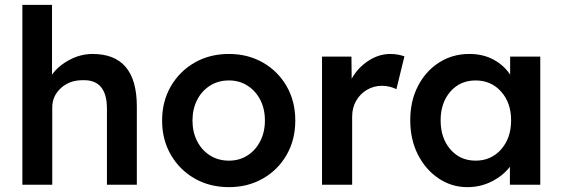

<svg xmlns="http://www.w3.org/2000/svg" viewBox="-20 -760 2314 790"><path d="M72 0V-740H194V-453Q221 -490 266.5 -514Q312 -538 361 -538Q543 -538 543 -322V0H420V-313Q420 -434 319 -430Q266 -430 230.5 -397.5Q195 -365 195 -318V0Z M922 10Q843 10 781 -25.5Q719 -61 683 -123Q647 -185 647 -264Q647 -343 683 -405Q719 -467 781 -502.5Q843 -538 922 -538Q1000 -538 1062 -502.5Q1124 -467 1159.5 -405Q1195 -343 1195 -264Q1195 -185 1159.5 -123Q1124 -61 1062 -25.5Q1000 10 922 10ZM922 -99Q965 -99 998.5 -120.5Q1032 -142 1051 -179.5Q1070 -217 1070 -264Q1070 -312 1051 -349Q1032 -386 998.5 -407.5Q965 -429 922 -429Q878 -429 844 -407.5Q810 -386 791 -348.5Q772 -311 772 -264Q772 -217 791 -179.5Q810 -142 844 -120.5Q878 -99 922 -99Z M1305 0V-527H1426L1427 -436Q1451 -480 1494.5 -509Q1538 -538 1586 -538Q1603 -538 1618.5 -535Q1634 -532 1644 -528L1611 -393Q1600 -399 1584 -403Q1568 -407 1552 -407Q1518 -407 1490 -390.5Q1462 -374 1445.5 -345.5Q1429 -317 1429 -281V0Z M1903 10Q1838 10 1784.5 -26Q1731 -62 1699.5 -124Q1668 -186 1668 -265Q1668 -345 1700 -406.5Q1732 -468 1787 -503Q1842 -538 1911 -538Q1968 -538 2011 -514.5Q2054 -491 2079 -453V-527H2203V0H2078V-74Q2051 -38 2004.5 -14Q1958 10 1903 10ZM1937 -99Q2001 -99 2042 -145.5Q2083 -192 2083 -265Q2083 -337 2042 -383Q2001 -429 1937 -429Q1873 -429 1833 -383Q1793 -337 1793 -265Q1793 -192 1833 -145.5Q1873 -99 1937 -99Z"/></svg>

Font: Lexend Deca Medium
Style: Regular
Weight: 500
Designer: Bonnie Shaver-Troup, Thomas Jockin
Foundry: Lexend
Version: Version 1.008; ttfautohint (v1.8.4.7-5d5b)